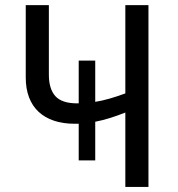

<svg xmlns="http://www.w3.org/2000/svg" viewBox="-20 -734 700 754"><path d="M289.1 -248H272.9Q227.5 -248 191.9 -260Q156.2 -272 131.6 -294.9Q106.9 -317.9 94 -351.8Q81.1 -385.7 81.1 -429.2V-713.9H171.9V-440.9Q171.9 -384.8 197.5 -356.4Q223.1 -328.1 283.2 -328.1H289.1V-496.1H354V-334Q381.3 -338.4 410.2 -346.7Q439 -355 472.2 -367.2V-713.9H563V0H472.2V-292Q439.9 -279.3 410.9 -270.3Q381.8 -261.2 354 -255.9V-104H289.1Z"/></svg>

Font: Droid Sans
Style: Regular
Weight: 400
Foundry: Ascender Corporation
Version: Version 1.00 build 114